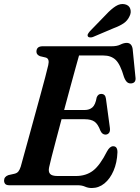

<svg xmlns="http://www.w3.org/2000/svg" viewBox="-20 -933 703 967"><path d="M371 0H27.5Q12 0 6.2 -6.8Q0.5 -13.5 0.5 -23.5Q0.5 -43 22 -51L53 -58Q65.5 -61 72.2 -69Q79 -77 84.5 -94Q89 -110.5 99.5 -148.5Q110 -186.5 124 -237.2Q138 -288 153.2 -343.8Q168.5 -399.5 182.8 -451.5Q197 -503.5 207.8 -544.2Q218.5 -585 223 -605Q230.5 -637 211 -643L181.5 -650Q163.5 -657.5 163.5 -672.5Q163.5 -700 195 -700H542.5Q569.5 -700 586.5 -708.5Q603.5 -717 618 -717Q643 -717 648 -687L662 -546.5Q667 -516 642 -513Q630 -511.5 621 -518.5Q612 -525.5 604.5 -545Q586 -609 562.8 -631.2Q539.5 -653.5 501 -653.5H378Q371.5 -631 359.8 -588.2Q348 -545.5 333.2 -491Q318.5 -436.5 303 -379H407Q430 -379 445.2 -392Q460.5 -405 467 -442.5Q474 -460 489.5 -460Q510.5 -460 513.5 -436.5L533.5 -288.5Q535.5 -271.5 529 -263.5Q522.5 -255.5 511.5 -255Q495 -255 486 -274Q473.5 -308 456.2 -320.2Q439 -332.5 407 -332.5H290Q275.5 -277.5 262.2 -228Q249 -178.5 239.8 -142.2Q230.5 -106 227.5 -91Q222.5 -69 231.8 -57.8Q241 -46.5 270.5 -46.5H362Q413 -46.5 448.2 -73.2Q483.5 -100 519 -170.5Q533 -196.5 550 -196.5Q572 -196.5 571.5 -165.5Q569.5 -114 552 -73.2Q534.5 -32.5 506 -9.2Q477.5 14 442 14Q424 14 408.2 7Q392.5 0 371 0ZM514.5 -860Q540 -887.5 563 -902Q586 -916.5 609 -911.5Q630.5 -906.5 636.2 -888.2Q642 -870 632.5 -851.5Q622.5 -829 602.5 -815.5Q582.5 -802 552.5 -791L447.5 -746.5Q440 -744 432.8 -744.5Q425.5 -745 422.5 -750Q419.5 -756 423.2 -762.5Q427 -769 433 -776Z"/></svg>

Font: Fraunces 72pt Soft SemiBold
Style: Italic
Weight: 600
Italic angle: -16°
Version: Version 1.000;[b76b70a41]